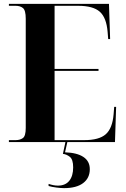

<svg xmlns="http://www.w3.org/2000/svg" viewBox="-20 -734 650 992"><path d="M26 0V-10H61Q83 -10 98 -20.5Q113 -31 113 -73V-637Q113 -681 98.5 -692.5Q84 -704 61 -704H26V-714H543L549 -532H539L536 -569Q530 -643 495.5 -673.5Q461 -704 384 -704H262V-378H489V-368H262V-10H415Q492 -10 526.5 -40.5Q561 -71 567 -144L570 -182H580L574 0ZM311 238Q295 238 271.5 235Q248 232 231 227V216Q257 225 279 225Q318 225 338 200Q358 175 358 131Q358 90 341 76.5Q324 63 305 61L320 -9H330L316 53Q378 55 411 77Q444 99 444 140Q444 186 409.5 212Q375 238 311 238Z"/></svg>

Font: Noto Serif Display SemiCondensed
Style: Bold
Weight: 700
Width: 4
Designer: Monotype Design Team
Foundry: Monotype Imaging Inc.
Version: Version 2.009